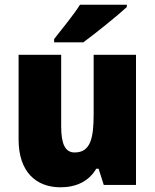

<svg xmlns="http://www.w3.org/2000/svg" viewBox="-20 -879 658 816"><path d="M519 -849V-859H320C292 -814 243 -756 210 -713V-699H334C387 -738 479 -812 519 -849ZM558 -646H378V-393C378 -290 364 -231 297 -231C256 -231 240 -269 240 -342V-646H59V-286C59 -149 133 -83 237 -83C302 -83 357 -107 389 -162H399L421 -93H558Z"/></svg>

Font: Noto Sans Kannada UI SemiCondensed Black
Style: Regular
Weight: 900
Width: 4
Designer: Jelle Bosma - Monotype Design Team
Foundry: Monotype Imaging Inc.
Version: Version 2.005